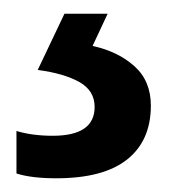

<svg xmlns="http://www.w3.org/2000/svg" viewBox="-20 -20 249 280"><path d="M200 134Q200 185 165.5 212.5Q131 240 62 240Q26 240 4 233V171Q27 178 57 178Q118 178 118 136Q118 112 95.5 99.5Q73 87 35 82L74 0H137L115 47Q152 55 176 76.5Q200 98 200 134Z"/></svg>

Font: Noto Sans Thai SemCond Med
Style: Regular
Weight: 500
Width: 4
Designer: Monotype Design Team
Foundry: Monotype Imaging Inc.
Version: Version 2.002; ttfautohint (v1.8.4.7-5d5b)